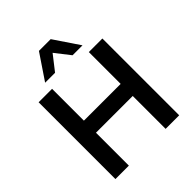

<svg xmlns="http://www.w3.org/2000/svg" viewBox="-256 -1115 1271 1271"><g transform="rotate(-45 380.0 -479.0)"><path d="M82 0V-719H208V-421H552V-719H679V0H552V-308H208V0ZM204 -780 324 -958H434L554 -780H461L379 -885L297 -780Z"/></g></svg>

Font: Nunitoga
Style: Bold
Weight: 700
Designer: Vernon Adams
Foundry: Vernon Adams
Version: Version 1.0